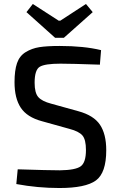

<svg xmlns="http://www.w3.org/2000/svg" viewBox="-20 -933 603 965"><path d="M446 -872 301 -743H257L113 -872L145 -913L275 -829H283L412 -913ZM330 -285 190 -324Q116 -344 84.5 -391.5Q53 -439 53 -520Q53 -579 65.5 -615.5Q78 -652 109 -671Q140 -690 178 -696Q216 -702 280 -702Q402 -702 488 -681L482 -608Q337 -613 284 -613Q206 -613 180 -597.5Q154 -582 154 -517Q154 -466 172.5 -445Q191 -424 237 -412L374 -374Q451 -353 482.5 -306Q514 -259 514 -178Q514 -64 462 -26Q410 12 279 12Q169 12 62 -8L69 -82Q225 -77 281 -77Q359 -78 385.5 -97Q412 -116 412 -179Q412 -232 394 -252.5Q376 -273 330 -285Z"/></svg>

Font: Exo 2.0 Medium
Style: Regular
Weight: 500
Designer: Natanael Gama
Version: Version 1.001;PS 001.001;hotconv 1.0.70;makeotf.lib2.5.58329